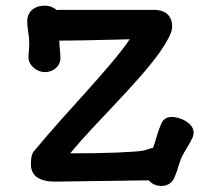

<svg xmlns="http://www.w3.org/2000/svg" viewBox="-20 -626 708 667"><path d="M87.4 -54.2C87.4 -28.3 101.1 4.9 170.9 4.9L496.6 0.5C502.4 6.8 508.8 11.7 516.1 15.1C547.4 27.8 575.7 15.1 585.4 -7.8L592.8 -26.9C595.2 -32.2 597.2 -38.1 598.6 -44.9C601.6 -54.2 604.5 -63.5 607.4 -71.3C622.6 -106.4 635.7 -118.7 649.4 -149.4C661.1 -178.2 639.6 -200.2 613.3 -211.4C571.8 -228.5 549.3 -217.3 540.5 -197.3C528.3 -168.9 521.5 -140.1 512.2 -113.3C498 -109.4 485.8 -104 476.1 -102.5C448.2 -97.7 343.3 -92.8 223.6 -93.3C314 -202.6 451.7 -329.6 533.7 -442.4C557.1 -477.1 578.1 -510.7 578.1 -532.7C578.1 -576.7 548.8 -591.8 515.6 -591.8H191.9C186.5 -591.8 181.6 -591.3 177.2 -590.8C166.5 -600.6 151.4 -606.4 136.7 -606.4C91.3 -606.4 74.7 -577.1 74.7 -555.7C74.7 -518.1 81.5 -508.8 81.5 -474.6C81.5 -453.6 79.1 -444.3 79.1 -425.3C79.1 -398.4 109.4 -375.5 134.8 -375.5C168.9 -375.5 189.9 -398.9 189.9 -423.3C189.9 -444.8 186 -466.8 186 -484.9H190.9C229.5 -484.9 304.2 -486.3 379.9 -488.3L430.7 -489.7C364.3 -391.1 220.2 -248.5 101.6 -105C88.9 -92.8 87.4 -75.7 87.4 -54.2Z"/></svg>

Font: Autour One
Style: Regular
Weight: 400
Designer: Eben Sorkin
Foundry: Eben Sorkin
Version: Version 1.002